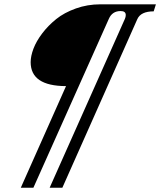

<svg xmlns="http://www.w3.org/2000/svg" viewBox="-20 -734 745 893"><path d="M76.7 139.2 287.1 -333.5Q122.6 -334 122.6 -444.8Q122.6 -473.1 135.7 -507.8Q148.9 -542.5 176.5 -578.9Q204.1 -615.2 241.5 -645.3Q278.8 -675.3 332.8 -694.6Q386.7 -713.9 446.8 -713.9H705.1L694.8 -681.2Q634.8 -681.2 618.7 -645L270 139.2H210.9L561 -646.5Q564.9 -655.3 564.9 -664.1Q564.9 -682.6 541 -682.6Q502 -682.6 486.3 -646.5L135.3 139.2Z"/></svg>

Font: Elstob 18pt
Style: Italic
Weight: 400
Italic angle: -20°
Designer: Peter S. Baker
Version: Version 1.015